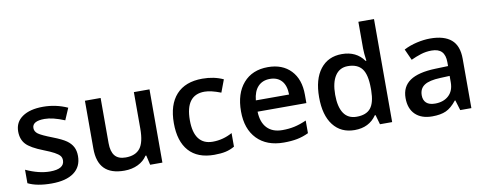

<svg xmlns="http://www.w3.org/2000/svg" viewBox="-64 -1072 3524 1394"><g transform="rotate(-10 1698.0 -375.0)"><path d="M444.8 -153.8Q444.8 -74.7 387.2 -32.5Q329.6 9.8 222.2 9.8Q114.3 9.8 48.8 -22.9V-122.1Q144 -78.1 226.1 -78.1Q332 -78.1 332 -142.1Q332 -162.6 320.3 -176.3Q308.6 -189.9 281.7 -204.6Q254.9 -219.2 207 -237.8Q113.8 -273.9 80.8 -310.1Q47.9 -346.2 47.9 -403.8Q47.9 -473.1 103.8 -511.5Q159.7 -549.8 255.9 -549.8Q351.1 -549.8 436 -511.2L398.9 -424.8Q311.5 -460.9 252 -460.9Q161.1 -460.9 161.1 -409.2Q161.1 -383.8 184.8 -366.2Q208.5 -348.6 288.1 -317.9Q355 -292 385.3 -270.5Q415.5 -249 430.2 -220.9Q444.8 -192.9 444.8 -153.8Z M949.7 0 933.6 -70.8H927.7Q903.8 -33.2 859.6 -11.7Q815.4 9.8 758.8 9.8Q660.6 9.8 612.3 -39.1Q564 -87.9 564 -187V-540H679.7V-207Q679.7 -145 705.1 -114Q730.5 -83 784.7 -83Q856.9 -83 890.9 -126.2Q924.8 -169.4 924.8 -271V-540H1040V0Z M1421.4 9.8Q1298.8 9.8 1235.1 -61.8Q1171.4 -133.3 1171.4 -267.1Q1171.4 -403.3 1238 -476.6Q1304.7 -549.8 1430.7 -549.8Q1516.1 -549.8 1584.5 -518.1L1549.8 -425.8Q1477.1 -454.1 1429.7 -454.1Q1289.6 -454.1 1289.6 -268.1Q1289.6 -177.2 1324.5 -131.6Q1359.4 -85.9 1426.8 -85.9Q1503.4 -85.9 1571.8 -124V-23.9Q1541 -5.9 1506.1 2Q1471.2 9.8 1421.4 9.8Z M1934.6 9.8Q1808.6 9.8 1737.5 -63.7Q1666.5 -137.2 1666.5 -266.1Q1666.5 -398.4 1732.4 -474.1Q1798.3 -549.8 1913.6 -549.8Q2020.5 -549.8 2082.5 -484.9Q2144.5 -419.9 2144.5 -306.2V-244.1H1784.7Q1787.1 -165.5 1827.1 -123.3Q1867.2 -81.1 1939.9 -81.1Q1987.8 -81.1 2029.1 -90.1Q2070.3 -99.1 2117.7 -120.1V-26.9Q2075.7 -6.8 2032.7 1.5Q1989.7 9.8 1934.6 9.8ZM1913.6 -462.9Q1858.9 -462.9 1825.9 -428.2Q1793 -393.6 1786.6 -327.1H2031.7Q2030.8 -394 1999.5 -428.5Q1968.3 -462.9 1913.6 -462.9Z M2457 9.8Q2356 9.8 2299.3 -63.5Q2242.7 -136.7 2242.7 -269Q2242.7 -401.9 2300 -475.8Q2357.4 -549.8 2459 -549.8Q2565.4 -549.8 2621.1 -471.2H2627Q2618.7 -529.3 2618.7 -563V-759.8H2733.9V0H2644L2624 -70.8H2618.7Q2563.5 9.8 2457 9.8ZM2487.8 -83Q2558.6 -83 2590.8 -122.8Q2623 -162.6 2624 -252V-268.1Q2624 -370.1 2590.8 -413.1Q2557.6 -456.1 2486.8 -456.1Q2426.3 -456.1 2393.6 -407Q2360.8 -357.9 2360.8 -267.1Q2360.8 -177.2 2392.6 -130.1Q2424.3 -83 2487.8 -83Z M3235.8 0 3212.9 -75.2H3209Q3169.9 -25.9 3130.4 -8.1Q3090.8 9.8 3028.8 9.8Q2949.2 9.8 2904.5 -33.2Q2859.9 -76.2 2859.9 -154.8Q2859.9 -238.3 2921.9 -280.8Q2983.9 -323.2 3110.8 -327.1L3204.1 -330.1V-358.9Q3204.1 -410.6 3179.9 -436.3Q3155.8 -461.9 3105 -461.9Q3063.5 -461.9 3025.4 -449.7Q2987.3 -437.5 2952.1 -420.9L2915 -502.9Q2959 -525.9 3011.2 -537.8Q3063.5 -549.8 3109.9 -549.8Q3212.9 -549.8 3265.4 -504.9Q3317.9 -460 3317.9 -363.8V0ZM3064.9 -78.1Q3127.4 -78.1 3165.3 -113Q3203.1 -147.9 3203.1 -210.9V-257.8L3133.8 -254.9Q3052.7 -252 3015.9 -227.8Q2979 -203.6 2979 -153.8Q2979 -117.7 3000.5 -97.9Q3022 -78.1 3064.9 -78.1Z"/></g></svg>

Font: f0_21440          
Style: Regular
Weight: 600
Foundry: Ascender Corporation
Version: Version 1.10